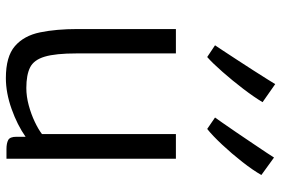

<svg xmlns="http://www.w3.org/2000/svg" viewBox="-168 -758 935 638"><g transform="rotate(90 299.0 -439.5)"><path d="M240 8Q168.5 8 133.8 -22Q99 -52 88 -105.8Q77 -159.5 77 -230V-557H158V-227Q158 -157 168.8 -121Q179.5 -85 204.5 -72.5Q229.5 -60 273 -60Q301 -60 330.5 -68Q360 -76 385.2 -88Q410.5 -100 426 -112V-557H508V6H476Q456.5 6 445.8 0.2Q435 -5.5 435 -27V-57.5Q396 -30 342.5 -11Q289 8 240 8ZM170 -661 131 -687Q135 -692.5 148.2 -712.8Q161.5 -733 179 -759.8Q196.5 -786.5 213.8 -813.5Q231 -840.5 243.8 -860.8Q256.5 -881 260 -887L320 -845Q303 -816.5 275.5 -780.5Q248 -744.5 219.2 -711.8Q190.5 -679 170 -661ZM409 -661 371 -687Q375 -692.5 388.8 -712.2Q402.5 -732 420.5 -758.2Q438.5 -784.5 456.2 -811Q474 -837.5 487.2 -857.2Q500.5 -877 504 -883L562 -841Q546.5 -813.5 518.8 -778Q491 -742.5 461 -710.5Q431 -678.5 409 -661Z"/></g></svg>

Font: Merriweather Sans Light
Style: Regular
Weight: 300
Designer: Eben Sorkin
Foundry: Eben Sorkin
Version: Version 2.001; ttfautohint (v1.8.3)